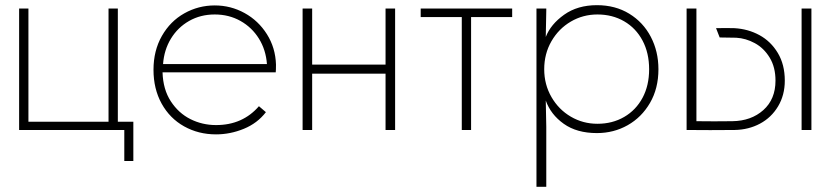

<svg xmlns="http://www.w3.org/2000/svg" viewBox="-20 -503 3240 743"><path d="M400 -32V-470H436V-32H496V120H461V0H54V-470H90V-32Z M816 17Q748 17 692.5 -14Q637 -45 605.5 -102Q574 -159 574 -233Q574 -307 606.5 -364Q639 -421 693.5 -451.5Q748 -482 811 -482Q873 -482 926.5 -452.5Q980 -423 1013 -370.5Q1046 -318 1048 -253Q1048 -231 1047 -223H609Q611 -157 641 -111Q671 -65 717 -42Q763 -19 816 -19Q868 -19 909.5 -37.5Q951 -56 982 -92L1009 -69Q976 -26 923.5 -4.5Q871 17 816 17ZM811 -447Q756 -447 712 -422Q668 -397 641.5 -353.5Q615 -310 611 -255H1013Q1009 -310 982 -353.5Q955 -397 910.5 -422Q866 -447 811 -447Z M1509 0H1472V-218H1188V0H1151V-470H1188V-253H1472V-470H1509Z M1767 0V-437H1608V-470H1962V-437H1803V0Z M2492 -235Q2492 -298 2466.5 -346Q2441 -394 2395.5 -420.5Q2350 -447 2292 -447Q2236 -447 2189 -419.5Q2142 -392 2114 -343.5Q2086 -295 2086 -235Q2086 -176 2114 -127.5Q2142 -79 2189 -51.5Q2236 -24 2292 -24Q2350 -24 2395.5 -50.5Q2441 -77 2466.5 -124.5Q2492 -172 2492 -235ZM2528 -235Q2528 -161 2495.5 -105Q2463 -49 2409 -18.5Q2355 12 2290 12Q2212 12 2161.5 -24Q2111 -60 2092 -114L2094 -12V220H2056V-470H2094V-462L2092 -360Q2111 -409 2163 -446Q2215 -483 2290 -483Q2361 -483 2415 -450Q2469 -417 2498.5 -360.5Q2528 -304 2528 -235Z M2814 -34Q2887 -35 2934 -77Q2981 -119 2981 -191Q2981 -243 2958.5 -280Q2936 -317 2901 -336Q2866 -355 2829 -357Q2797 -358 2765 -358L2751 -394Q2791 -395 2822 -394Q2875 -391 2919 -367Q2963 -343 2990 -298Q3017 -253 3017 -191Q3017 -135 2991 -91.5Q2965 -48 2921 -24.5Q2877 -1 2823 0Q2727 1 2637 0V-470H2675V-34Q2743 -33 2814 -34ZM3120 -470V0H3082V-470Z"/></svg>

Font: Kreadon
Style: Regular
Weight: 400
Designer: kohakuno
Foundry: StudioGnu
Version: Version 1.000;Glyphs 3.1.2 (3151)